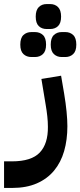

<svg xmlns="http://www.w3.org/2000/svg" viewBox="-80 -686 396 946"><path d="M-60 109H-21Q75 109 116 65.5Q157 22 156 -61Q156 -86 153 -113.5Q150 -141 145 -170L124 -297L221 -313L236 -225Q244 -177 248 -136Q252 -95 252 -64Q252 3 236 58.5Q220 114 186.5 154.5Q153 195 101.5 217.5Q50 240 -20 240H-60ZM224 -405Q201 -405 185.5 -419.5Q170 -434 170 -466Q170 -499 185.5 -513.5Q201 -528 224 -528H242Q265 -528 280.5 -513.5Q296 -499 296 -466Q296 -434 280.5 -419.5Q265 -405 242 -405ZM75 -405Q51 -405 35.5 -419.5Q20 -434 20 -466Q20 -499 35.5 -513.5Q51 -528 75 -528H92Q116 -528 131.5 -513.5Q147 -499 147 -466Q147 -434 131.5 -419.5Q116 -405 92 -405ZM150 -543Q126 -543 111 -557.5Q96 -572 96 -604Q96 -636 111 -651Q126 -666 150 -666H167Q191 -666 206 -651Q221 -636 221 -604Q221 -572 206 -557.5Q191 -543 167 -543Z"/></svg>

Font: IBM Plex Sans Arabic SmBld
Style: Regular
Weight: 600
Designer: Mike Abbink, Paul van der Laan, Pieter van Rosmalen, Wael Morcos, Khajak Apelian
Foundry: Bold Monday
Version: Version 1.005